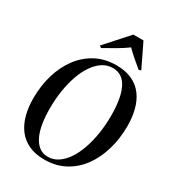

<svg xmlns="http://www.w3.org/2000/svg" viewBox="-230 -1105 1125 1244"><g transform="rotate(30 332.0 -483.0)"><path d="M299.5 11.5Q229.5 11.5 180 -12.2Q130.5 -36 99.5 -78Q68.5 -120 54 -176.2Q39.5 -232.5 39.5 -297.5Q39.5 -392 64 -474.2Q88.5 -556.5 135.2 -619Q182 -681.5 248.8 -716.8Q315.5 -752 400 -752Q470 -752 519.5 -728.5Q569 -705 599.5 -663Q630 -621 644 -565.8Q658 -510.5 658 -446.5Q658 -352.5 634 -269.5Q610 -186.5 563.8 -123.2Q517.5 -60 450.8 -24.2Q384 11.5 299.5 11.5ZM309.5 -15.5Q350 -15.5 384.5 -38.2Q419 -61 446.5 -101.5Q474 -142 493.2 -197Q512.5 -252 522.8 -316.5Q533 -381 533 -451Q533 -510 525.5 -559.8Q518 -609.5 501.2 -646.8Q484.5 -684 457 -704.5Q429.5 -725 389 -725Q348.5 -725 314 -703Q279.5 -681 251.8 -641.2Q224 -601.5 204.8 -547.5Q185.5 -493.5 175.2 -428.8Q165 -364 165 -292.5Q165 -234 173 -183.8Q181 -133.5 198.5 -95.8Q216 -58 243.5 -36.8Q271 -15.5 309.5 -15.5ZM242 -808.5 394.5 -978.5H470.5L555 -803.5L539 -797.5Q509 -822 479.5 -847.5Q450 -873 423.5 -899.5Q388 -873.5 345.8 -849Q303.5 -824.5 257 -798.5Z"/></g></svg>

Font: Merriweather 144pt Medium
Style: Italic
Weight: 500
Italic angle: -7.8°
Version: Version 2.101